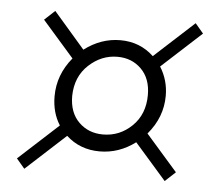

<svg xmlns="http://www.w3.org/2000/svg" viewBox="-39 -528 592 515"><g transform="rotate(5 256.5 -270.5)"><path d="M108 -257Q108 -315 147 -362L62 -459L90 -485L174 -388Q219 -422 271 -422Q324 -422 361 -387L468 -485L490 -459L383 -361Q405 -326 405 -284Q405 -226 365 -179L450 -82L422 -56L337 -153Q293 -120 241 -120Q188 -120 151 -154L44 -56L22 -82L129 -180Q108 -213 108 -257ZM155 -262Q155 -217 181 -191.5Q207 -166 246 -166Q291 -166 324 -198Q357 -230 357 -282Q357 -326 331.5 -351.5Q306 -377 267 -377Q224 -377 190 -345.5Q156 -314 155 -262Z"/></g></svg>

Font: Zilla Slab Light
Style: Italic
Weight: 300
Italic angle: -6°
Designer: Typotheque.com
Foundry: Typotheque type foundry
Version: Version 1.1; 2017; ttfautohint (v1.6)